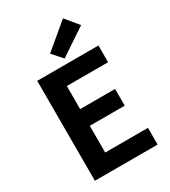

<svg xmlns="http://www.w3.org/2000/svg" viewBox="-238 -1120 1090 1233"><g transform="rotate(-30 307.5 -503.0)"><path d="M91 -741H545V-617H239V-446H498V-322H239V-124H556V0H91ZM250 -851 435 -1006 514 -910 315 -777Z"/></g></svg>

Font: Merged Yaku Han JP
Style: Bold
Weight: 700
Designer: Ryoko NISHIZUKA 西塚涼子 (kana, bopomofo & ideographs); Paul D. Hunt (Latin, Greek & Cyrillic); Sandoll Communications 산돌커뮤니
Foundry: Adobe
Version: Version 2.004